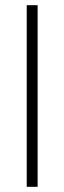

<svg xmlns="http://www.w3.org/2000/svg" viewBox="-20 -720 248 740"><path d="M83 0V-700H125V0Z"/></svg>

Font: Panamera Light
Style: Regular
Weight: 300
Designer: Bastien Sozeau
Foundry: NBR — Bastien Sozeau
Version: Version 3.002; ttfautohint (v1.8.4.7-5d5b);gftools[0.9.33]